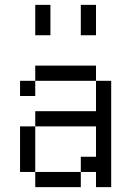

<svg xmlns="http://www.w3.org/2000/svg" viewBox="-20 -770 540 790"><path d="M187.5 -625H125V-750H187.5ZM62.5 -250H125V-62.5H62.5ZM62.5 -437.5H125V-375H62.5ZM125 -62.5H312.5V0H125ZM125 -312.5H375V-437.5H437.5V0H375V-62.5H312.5V-125H375V-250H125ZM125 -500H375V-437.5H125ZM312.5 -750H375V-625H312.5Z"/></svg>

Font: ChillBitmapSE 16px
Style: Regular
Weight: 400
Designer: Designed by Warren2060
Foundry: ChillType
Version: Version 1.000